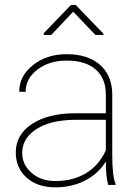

<svg xmlns="http://www.w3.org/2000/svg" viewBox="-20 -761 568 790"><path d="M425.3 0Q415.5 -33.7 415.5 -96.7Q384.3 -45.9 330.1 -18.1Q275.9 9.8 207.5 9.8Q134.3 9.8 89.6 -30Q44.9 -69.8 44.9 -133.8Q44.9 -206.5 110.6 -250.2Q176.3 -293.9 285.2 -294.9H415.5V-372.1Q415.5 -438.5 373.8 -475.1Q332 -511.7 254.4 -511.7Q182.1 -511.7 133.8 -474.6Q85.4 -437.5 85.4 -382.8L59.1 -383.8Q59.1 -448.2 115.7 -493.2Q172.4 -538.1 254.4 -538.1Q339.8 -538.1 390.1 -495.4Q440.4 -452.6 441.9 -375V-122.6Q441.9 -35.6 455.6 -4.4V0ZM207.5 -16.1Q281.7 -16.1 335.2 -49.3Q388.7 -82.5 415.5 -142.6V-268.1H293.5Q180.2 -268.1 120.1 -223.1Q71.3 -186.5 71.3 -131.8Q71.3 -83.5 109.9 -49.8Q148.4 -16.1 207.5 -16.1ZM405.8 -622.1V-617.2H372.6L281.2 -712.9L190.9 -617.2H159.7V-624L272 -740.7H291.5Z"/></svg>

Font: RobotoDraft Thin
Style: Regular
Weight: 250
Version: Version 2.001153; 2014